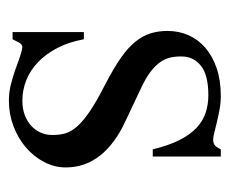

<svg xmlns="http://www.w3.org/2000/svg" viewBox="-62 -438 515 430"><g transform="rotate(90 195.0 -222.5)"><path d="M354.5 -112.8Q354.5 -87.4 342.3 -64.2Q330.1 -41 309.6 -23.4Q289.1 -5.9 262 4.4Q234.9 14.6 205.1 14.6Q187 14.6 170.2 10.5Q153.3 6.3 137.9 1Q122.6 -4.4 109.1 -9.3Q95.7 -14.2 84.5 -15.6Q79.1 -15.6 74.7 -7.8Q70.3 0 67.4 6.3H51.3V-153.3H67.4Q73.7 -119.1 87.2 -93.5Q100.6 -67.9 118.9 -50.5Q137.2 -33.2 159.2 -24.4Q181.2 -15.6 205.1 -15.6Q223.1 -15.6 237.3 -21Q251.5 -26.4 261.2 -35.4Q271 -44.4 276.4 -56.4Q281.7 -68.4 281.7 -81.5Q282.2 -98.1 278.1 -112.1Q273.9 -126 261.7 -139.4Q249.5 -152.8 227.3 -167.7Q205.1 -182.6 168.5 -201.2Q132.8 -219.7 109.6 -235.8Q86.4 -252 73 -268.6Q59.6 -285.2 54.2 -302.7Q48.8 -320.3 48.8 -340.8Q48.8 -365.7 58.3 -387.5Q67.9 -409.2 86.4 -425.3Q105 -441.4 132.1 -450.7Q159.2 -460 194.3 -460Q209.5 -460 224.4 -457.3Q239.3 -454.6 252.4 -451.4Q265.6 -448.2 275.9 -445.6Q286.1 -442.9 292 -442.9Q298.8 -442.9 303.5 -445.6Q308.1 -448.2 314 -460H330.1V-307.6H314Q305.2 -343.8 293 -367.7Q280.8 -391.6 265.6 -405.8Q250.5 -419.9 232.2 -426Q213.9 -432.1 192.9 -432.1Q147.9 -432.1 127.2 -415.8Q106.4 -399.4 106 -373.5Q105.5 -360.4 108.2 -347.9Q110.8 -335.4 118.9 -324Q127 -312.5 141.4 -301.8Q155.8 -291 179.2 -280.3L251.5 -246.1Q302.2 -222.7 328.4 -189Q354.5 -155.3 354.5 -112.8Z"/></g></svg>

Font: Doulos SIL Compact
Style: Regular
Weight: 400
Designer: Walt Agee, Victor Gaultney, Peter Martin, Debbi Hosken
Foundry: SIL International
Version: Version 4.110; 2011; Maintenance release ; LnSpcTght